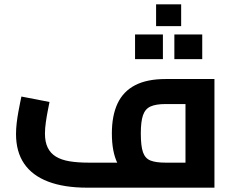

<svg xmlns="http://www.w3.org/2000/svg" viewBox="-20 -867 1091 887"><path d="M382.7 0Q276 0 202.6 -28Q129.2 -55.9 91.6 -110.9Q54 -165.9 54 -248.1Q54 -272.1 57.1 -298.6Q60.2 -325.1 64.7 -349.6Q69.1 -374.2 73.1 -393.2Q77.1 -412.1 78.9 -421L208.7 -395.9Q205.7 -380.3 200.7 -355.4Q195.8 -330.4 191.8 -302.6Q187.7 -274.8 187.7 -249.6Q187.7 -211.1 200.4 -185.1Q213 -159 238.1 -143.6Q263.2 -128.2 301 -121.9Q338.8 -115.6 389.5 -115.6H877.5L836.9 -80.6V-414.5L870.7 -386.3H744.6Q700.3 -386.3 675.5 -375.1Q650.7 -364 640.6 -334.6Q630.5 -305.3 630.5 -250.8Q630.5 -192.4 640.6 -163.6Q650.7 -134.9 675.5 -125.3Q700.3 -115.6 744.6 -115.6V-12.4Q659.5 -12.4 604.5 -36Q549.5 -59.6 523.1 -112.2Q496.8 -164.8 496.8 -250.8Q496.8 -332.9 523.1 -389Q549.5 -445.1 604.5 -473.5Q659.5 -501.9 744.6 -501.9H970.7V0ZM701.1 -746.4V-847.1H816.9V-746.4ZM603.9 -593.8V-707.9H732.6V-593.8ZM785.5 -593.8V-707.9H914.3V-593.8Z"/></svg>

Font: Cairo
Style: Regular
Weight: 400
Designer: Mohamed Gaber, Accademia di Belle Arti di Urbino
Foundry: Kief Type Foundry, Accademia di Belle Arti di Urbino
Version: Version 3.120